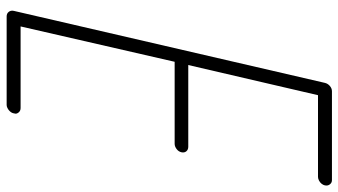

<svg xmlns="http://www.w3.org/2000/svg" viewBox="-246 -596 1043 592"><g transform="rotate(90 276.0 -299.5)"><path d="M423 -316H170L61 159H313Q319 159 323 162Q327 165 329 169.5Q331 174 329 180Q328 185 325.5 188.5Q323 192 319.5 195Q316 198 311.5 200Q307 202 303 202H30Q21 202 16 195.5Q11 189 13 180L235 -779Q237 -788 244.5 -794.5Q252 -801 261 -801H535Q543 -801 548 -794.5Q553 -788 551 -779Q550 -774 546 -769Q542 -764 536 -761Q530 -758 525 -758H273L180 -358H432Q441 -358 446 -352Q451 -346 449 -337Q447 -328 439 -322Q431 -316 423 -316Z"/></g></svg>

Font: Soda Fountain
Style: ThinOblique
Weight: 400
Version: Version 1.0